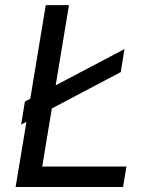

<svg xmlns="http://www.w3.org/2000/svg" viewBox="-20 -748 605 768"><path d="M42.5 0 163.1 -727.5H255.9L148.9 -82H485.8L472.2 0ZM64.5 -249.5 79.6 -341.8 478 -551.8 462.9 -459.5Z"/></svg>

Font: Adwaita Sans
Style: Italic
Weight: 400
Italic angle: -9.39999°
Designer: Rasmus Andersson
Foundry: rsms
Version: Version 4.001;git-9221beed3